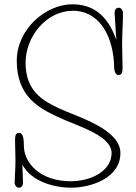

<svg xmlns="http://www.w3.org/2000/svg" viewBox="-20 -857 632 893"><path d="M84 -91C126 -14 228 16 312 16C401 16 540 -28 540 -145C540 -257 339 -314 259 -351C179 -388 99 -433 99 -565C99 -687 195 -807 320 -807C428 -807 500 -712 510 -567C510 -538 512 -508 531 -508C548 -508 550 -523 550 -542C550 -584 548 -610 548 -652C548 -700 552 -751 552 -798C552 -807 545 -821 532 -821C520 -821 513 -812 513 -796C513 -795 516 -754 521 -671C481 -786 413 -837 316 -837C195 -837 58 -724 58 -574C58 -407 163 -354 247 -314C342 -269 499 -228 499 -145C499 -62 404 -14 309 -14C169 -14 91 -97 91 -180C91 -209 88 -239 69 -239C52 -239 50 -224 50 -205C50 -163 52 -150 52 -108C52 -79 48 -22 48 -7C48 2 55 16 68 16C80 16 87 7 87 -9C87 -10 84 -91 84 -91Z"/></svg>

Font: Life Savers
Style: Regular
Weight: 400
Designer: Pablo Impallari, Rodrigo Fuenzalida, Brenda Gallo
Foundry: Pablo Impallari, Rodrigo Fuenzalida, Brenda Gallo
Version: Version 3.000